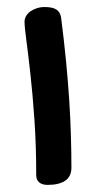

<svg xmlns="http://www.w3.org/2000/svg" viewBox="-20 -518 280 546"><path d="M49.8 -456.1Q49.8 -464.8 54.2 -472.4Q58.6 -480 66.4 -485.6Q74.2 -491.2 84.7 -494.6Q95.2 -498 106.9 -498Q129.9 -498 140.6 -490.7Q151.4 -483.4 153.8 -467.8Q162.1 -402.8 167.7 -345Q173.3 -287.1 176.8 -234.6Q180.2 -182.1 181.6 -134Q183.1 -85.9 183.1 -41Q183.1 -16.6 165.8 -4.4Q148.4 7.8 115.2 7.8Q100.1 7.8 91.6 0.7Q83 -6.3 83 -20Q83 -104 77.9 -177.5Q72.8 -251 66.4 -308.1Q60.1 -365.2 54.9 -403.6Q49.8 -441.9 49.8 -456.1Z"/></svg>

Font: Gochi Hand
Style: Regular
Weight: 400
Designer: Juan Pablo del Peral
Foundry: Juan Pablo del Peral
Version: Version 1.001